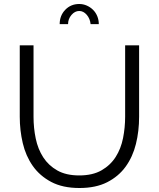

<svg xmlns="http://www.w3.org/2000/svg" viewBox="-20 -937 795 962"><path d="M377 -882Q355 -882 338 -862Q321 -842 321 -816H279Q279 -859 307 -888Q335 -917 377 -917Q397 -917 415 -909Q433 -901 446.5 -887.5Q460 -874 467.5 -855.5Q475 -837 475 -816H434Q431 -844 414.5 -863Q398 -882 377 -882ZM377 -58Q444 -58 488.5 -83.5Q533 -109 559.5 -150.5Q586 -192 596.5 -245Q607 -298 607 -352V-710H677V-352Q677 -280 661 -215.5Q645 -151 609.5 -102Q574 -53 517 -24Q460 5 378 5Q294 5 236.5 -25.5Q179 -56 144 -106Q109 -156 94 -220Q79 -284 79 -352V-710H148V-352Q148 -296 159 -243Q170 -190 196.5 -149Q223 -108 267 -83Q311 -58 377 -58Z"/></svg>

Font: PTCRaleway
Style: Regular
Weight: 400
Designer: Matt McInerney, Pablo Impallari, Rodrigo Fuenzalida
Foundry: Matt McInerney, Pablo Impallari, Rodrigo Fuenzalida
Version: Version 3.000g; ttfautohint (v1.5) -l 8 -r 28 -G 28 -x 14 -D